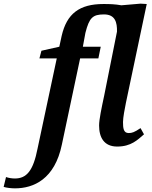

<svg xmlns="http://www.w3.org/2000/svg" viewBox="-153 -792 832 1052"><path d="M-71 240C31 240 147 190 186 0L286 -472H386L399 -536H301L315 -612C336 -695 355 -713 417 -713C479 -713 489 -668 488 -619L418 -269C403 -198 390 -138 390 -104C390 -39 417 11 489 11C566 11 601 -26 636 -56L617 -90C583 -67 570 -63 552 -63C523 -63 521 -91 521 -124C521 -148 531 -199 537 -229L651 -770L617 -772L512 -763C478 -769 450 -770 414 -770C282 -770 213 -717 185 -596L172 -536L74 -514L63 -472H158L53 21C29 144 -7 186 -72 186C-87 186 -107 183 -120 178L-133 232C-118 237 -91 240 -71 240Z"/></svg>

Font: Noto Serif Semi
Style: Italic
Weight: 600
Italic angle: -12°
Designer: Monotype Design Team
Foundry: Monotype Imaging Inc.
Version: Version 1.901